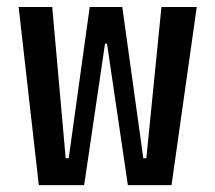

<svg xmlns="http://www.w3.org/2000/svg" viewBox="-20 -538 626 558"><path d="M351.6 0 291 -411.1H283.2L240.7 -517.6H335.4L396.5 -78.1H405.3L449.2 -517.6H551.8L478.5 0ZM92.8 0 34.2 -517.6H131.8L170.9 -78.1H179.7L240.7 -517.6H335.4L292 -411.1H285.2L224.6 0Z"/></svg>

Font: Cascadia Mono PL
Style: Regular
Weight: 400
Monospace: yes
Designer: Aaron Bell
Foundry: Saja Typeworks
Version: Version 2102.003